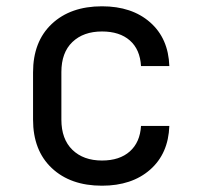

<svg xmlns="http://www.w3.org/2000/svg" viewBox="-20 -580 640 610"><path d="M304 10Q204 10 144.5 -46Q85 -102 85 -200V-350Q85 -448 144.5 -504Q204 -560 304 -560Q399 -560 457 -509Q515 -458 518 -370H428Q425 -423 392.5 -451.5Q360 -480 304 -480Q245 -480 210 -446.5Q175 -413 175 -351V-200Q175 -138 210 -104Q245 -70 304 -70Q360 -70 392.5 -99Q425 -128 428 -180H518Q515 -92 457 -41Q399 10 304 10Z"/></svg>

Font: JetBrainsMono NF
Style: Regular
Weight: 400
Designer: Philipp Nurullin, Konstantin Bulenkov
Foundry: JetBrains
Version: Version 2.251; ttfautohint (v1.8.3);Nerd Fonts 2.2.2